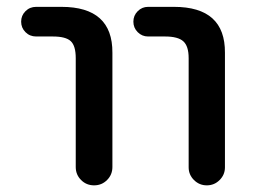

<svg xmlns="http://www.w3.org/2000/svg" viewBox="-20 -565 743 563"><path d="M85.9 -458Q67.4 -458 54.7 -470.7Q42 -483.4 42 -501.5Q42 -519.5 54.7 -532.2Q67.4 -544.9 85.9 -544.9H160.2Q310.5 -544.9 309.6 -410.2V-75.2Q309.6 -52.7 293.9 -37.1Q278.3 -21.5 255.9 -21.5Q233.4 -21.5 217.8 -37.1Q202.1 -52.7 202.1 -75.2V-394.5Q202.1 -430.7 187.5 -444.3Q172.9 -458 134.8 -458ZM414.1 -458Q396.5 -458 383.8 -470.7Q371.1 -483.4 371.1 -501.5Q371.1 -519.5 383.8 -532.2Q396.5 -544.9 414.1 -544.9H490.2Q640.6 -544.9 639.6 -410.2V-74.2Q639.6 -52.7 624 -37.1Q608.4 -21.5 586.4 -21.5Q564.5 -21.5 548.8 -37.1Q533.2 -52.7 533.2 -74.2V-394.5Q533.2 -429.7 517.6 -443.8Q502 -458 463.9 -458Z"/></svg>

Font: Gen Jyuu Gothic Medium
Style: Regular
Weight: 500
Designer: [Source Han Sans]
Ryoko NISHIZUKA  (kana & ideographs); Paul D. Hunt (Latin, Greek & Cyrillic); Wenlong ZHANG  (bopomofo
Version: Version 1.002.20150607